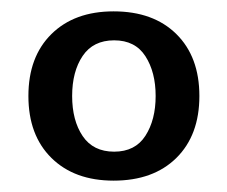

<svg xmlns="http://www.w3.org/2000/svg" viewBox="-20 -686 400 338"><path d="M180 -368Q111 -368 70.5 -408Q30 -448 30 -517Q30 -586 70.5 -626Q111 -666 180 -666Q250 -666 290.5 -626Q331 -586 331 -517Q331 -448 290.5 -408Q250 -368 180 -368ZM125.5 -587.5Q107 -560 107 -517Q107 -474 125.5 -446.5Q144 -419 181 -419Q218 -419 236 -447Q254 -475 254 -517Q254 -559 236 -587Q218 -615 181 -615Q144 -615 125.5 -587.5Z"/></svg>

Font: Andada
Style: Regular
Weight: 400
Designer: Carolina Giovagnoli
Foundry: Carolina Giovagnoli
Version: Version 1.003